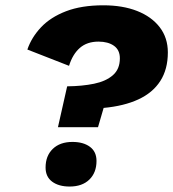

<svg xmlns="http://www.w3.org/2000/svg" viewBox="-20 -689 647 717"><path d="M196.4 -214 230.8 -366.6Q287 -367.2 331.2 -376.3Q375.4 -385.4 401.5 -408.1Q427.6 -430.8 427.6 -471.2Q427.6 -502.4 405.6 -518Q383.6 -533.6 347.8 -533.6Q305.2 -533.6 278.3 -510.2Q251.4 -486.8 237.8 -443.2L82.2 -504Q97.8 -549.6 133.3 -587.2Q168.8 -624.8 226.6 -647Q284.4 -669.2 366 -669.2Q438 -669.2 491.9 -648.1Q545.8 -627 576.3 -587.5Q606.8 -548 606.8 -493.2Q606.8 -430.4 578.7 -386.6Q550.6 -342.8 496.9 -317.9Q443.2 -293 367 -286L346 -214ZM240 7.6Q199.4 7.6 174.8 -10.6Q150.2 -28.8 150.2 -63.4Q150.2 -107 177.1 -133Q204 -159 250.6 -159Q291.2 -159 315.8 -140.8Q340.4 -122.6 340.4 -88Q340.4 -44.4 313.7 -18.4Q287 7.6 240 7.6Z"/></svg>

Font: Work Sans
Style: Italic
Weight: 400
Italic angle: -13°
Designer: Wei Huang
Foundry: Wei Huang
Version: Version 2.012